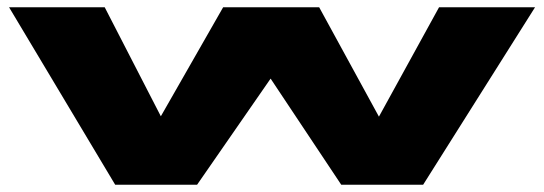

<svg xmlns="http://www.w3.org/2000/svg" viewBox="-20 -510 1502 530"><path d="M922 0 727 -293 524 0H298L5 -490H269L424 -189L596 -490H861L1026 -188L1192 -490H1457L1148 0Z"/></svg>

Font: Syne ExtraBold
Style: Regular
Weight: 800
Designer: Lucas Descroix
Foundry: Bonjour Monde
Version: Version 2.200; ttfautohint (v1.8.4)